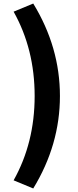

<svg xmlns="http://www.w3.org/2000/svg" viewBox="-20 -861 440 1086"><path d="M57 159Q176 -53 176 -318Q176 -583 57 -795L168 -841Q319 -594 319 -318Q319 -42 168 205Z"/></svg>

Font: KaiGen Gothic KR Heavy
Style: Heavy
Weight: 900
Designer: Ryoko NISHIZUKA  (kana & ideographs); Paul D. Hunt (Latin, Greek & Cyrillic); Wenlong ZHANG  (bopomofo); Sandoll Communi
Foundry: Adobe Systems Incorporated
Version: Version 1.002 March 28, 2018